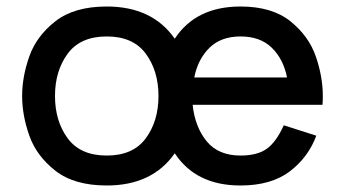

<svg xmlns="http://www.w3.org/2000/svg" viewBox="-20 -557 1054 590"><path d="M572 -235Q579 -167 615 -123Q651 -79 719 -79Q771 -79 800 -100Q829 -121 852 -172L952 -140Q927 -73 870 -30Q813 13 719 13Q582 13 517 -86Q448 13 308 13Q208 13 150 -32.5Q92 -78 70 -140.5Q48 -203 48 -262Q48 -321 70 -383.5Q92 -446 150 -491.5Q208 -537 308 -537Q448 -537 517 -438Q582 -537 719 -537Q816 -537 872.5 -491.5Q929 -446 950.5 -383.5Q972 -321 972 -262Q972 -245 971 -235ZM467 -262Q467 -339 428 -392Q389 -445 308 -445Q227 -445 188 -392Q149 -339 149 -262Q149 -185 188 -132Q227 -79 308 -79Q389 -79 428 -132Q467 -185 467 -262ZM577 -319H862Q851 -375 815.5 -410Q780 -445 719 -445Q659 -445 623.5 -410Q588 -375 577 -319Z"/></svg>

Font: Shippori Antique
Style: Regular
Weight: 400
Designer: FONTDASU
Foundry: FONTDASU / Google Inc. / but / Adobe
Version: Version 2.001